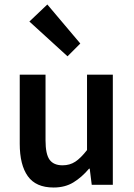

<svg xmlns="http://www.w3.org/2000/svg" viewBox="-20 -824 596 856"><path d="M219 12Q140 12 104 -38.5Q68 -89 68 -183V-491H183V-198Q183 -137 201 -112Q219 -87 259 -87Q291 -87 315.5 -103Q340 -119 368 -155V-491H483V0H389L380 -72H377Q345 -34 307.5 -11Q270 12 219 12ZM281 -573 111 -728 191 -804 338 -630Z"/></svg>

Font: Giro Sans Semibold
Style: Regular
Weight: 600
Designer: Paul D. Hunt
Foundry: Adobe Systems Incorporated
Version: Version 1.000;PS 1.0;hotconv 1.0.88;makeotf.lib2.5.647800